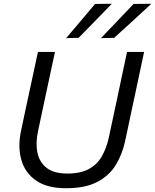

<svg xmlns="http://www.w3.org/2000/svg" viewBox="-20 -989 824 1020"><path d="M331.5 11Q229 11 170.2 -30.8Q111.5 -72.5 92.8 -141.8Q74 -211 91.5 -292.5Q97.5 -322.5 108 -370.8Q118.5 -419 130 -473.5Q144.5 -541 156.8 -597.5Q169 -654 181.5 -713H272Q259.5 -654 247.2 -597.5Q235 -541 220.5 -473L182 -292Q168.5 -228.5 179 -177.8Q189.5 -127 228 -97Q266.5 -67 337.5 -67Q408 -67 452.2 -91.2Q496.5 -115.5 521 -158.5Q545.5 -201.5 558 -258L604 -473Q618 -540.5 630.2 -597.2Q642.5 -654 655 -713H745.5Q733 -654 721 -597.5Q709 -541 694.5 -473Q684.5 -427.5 675 -382.5Q665.5 -337.5 657.8 -300.5Q650 -263.5 645 -241Q630 -169.5 595 -112.5Q560 -55.5 496.2 -22.2Q432.5 11 331.5 11ZM516.5 -786.5Q560.5 -832.5 603.2 -877.2Q646 -922 689.5 -968L784 -969Q734 -922.5 684.8 -877.5Q635.5 -832.5 586.5 -788ZM331.5 -786.5Q370.5 -832.5 408.5 -877.2Q446.5 -922 485 -968L574 -969Q529.5 -922.5 485.5 -877.8Q441.5 -833 397.5 -788Z"/></svg>

Font: Commissioner
Style: Italic
Weight: 400
Italic angle: -12°
Designer: Kostas Bartsokas
Foundry: Kostas Bartsokas
Version: Version 1.000; ttfautohint (v1.8.3)